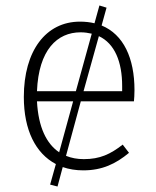

<svg xmlns="http://www.w3.org/2000/svg" viewBox="-20 -611 571 701"><path d="M469 -241C470 -251 471 -266 471 -282C471 -399 431 -485 351 -518L369 -583L343 -591L325 -526C309 -530 291 -532 272 -532C147 -532 67 -425 67 -257C67 -136 110 -51 184 -12L163 63L190 70L209 -1C232 7 257 11 284 11C353 11 403 -13 451 -53L428 -83C383 -48 345 -30 286 -30C262 -30 241 -34 221 -42L275 -241ZM274 -493C289 -493 302 -491 315 -488L257 -278H115C121 -429 189 -493 274 -493ZM426 -297V-278H285L341 -479C399 -452 426 -385 426 -297ZM196 -55C150 -86 120 -146 115 -241H247Z"/></svg>

Font: Fira Sans ExtraLight
Style: Regular
Weight: 200
Designer: bBox Type GmbH & Carrois Corporate GbR & Edenspiekermann AG
Foundry: bBox Type GmbH & Carrois Corporate GbR & Edenspiekermann AG
Version: Version 4.300;PS 004.300;hotconv 1.0.88;makeotf.lib2.5.64775